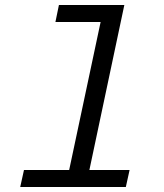

<svg xmlns="http://www.w3.org/2000/svg" viewBox="-20 -749 658 769"><path d="M478 -729 338 -68H499L484 0H61L76 -68H257L383 -661H202L216 -729Z"/></svg>

Font: Fragment Mono SC
Style: Italic
Weight: 400
Italic angle: -12°
Monospace: yes
Designer: Wei Huang based on Nimbus Sans by URW Studio, based on Helvetica by Max Miedinger.
Foundry: Wei Huang
Version: Version 1.012; ttfautohint (v1.8.4.7-5d5b)